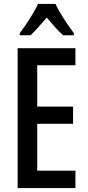

<svg xmlns="http://www.w3.org/2000/svg" viewBox="-20 -960 449 980"><path d="M365 0H70V-714H365V-627H170V-416H353V-328H170V-89H365ZM263 -940Q279 -906 305 -865.5Q331 -825 357 -791V-780H302Q282 -798 261.5 -821Q241 -844 219 -870Q196 -844 174.5 -820Q153 -796 136 -780H81V-791Q107 -825 133.5 -867Q160 -909 174 -940Z"/></svg>

Font: Noto Sans Georgian ExtraCondensed Medium
Style: Regular
Weight: 500
Width: 2
Designer: Monotype Design Team, Akaki Razmadze
Foundry: Google LLC
Version: Version 2.005; ttfautohint (v1.8.4.7-5d5b)